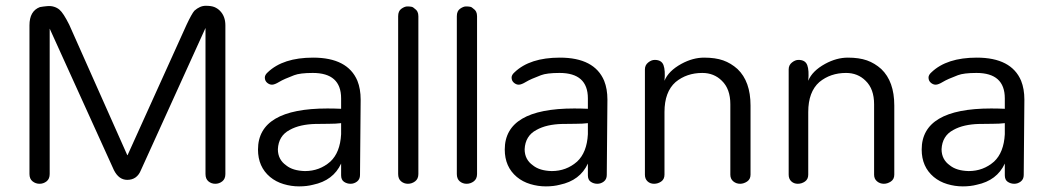

<svg xmlns="http://www.w3.org/2000/svg" viewBox="-20 -648 3695 677"><path d="M429.9 -101.1 637.9 -560.9Q656.3 -600 665.5 -610.3Q685.1 -627.6 705.2 -627.6Q725.3 -627.6 736.2 -623Q747.1 -618.4 755.2 -610.3Q774.7 -590.8 774.7 -558.6V-34.5Q774.7 -17.2 763.8 -8.6Q752.9 0 739.1 0Q725.3 0 714.9 -8.6Q704.6 -17.2 704.6 -34.5V-549.4L477 -48.3Q463.2 -13.8 428.7 -13.8Q398.9 -13.8 381.6 -48.3L155.2 -547.1V-34.5Q155.2 -17.2 144.3 -8.6Q133.3 0 119.5 0Q105.7 0 94.8 -8.6Q83.9 -17.2 83.9 -34.5V-558.6Q83.9 -609.2 120.7 -623Q133.3 -625.3 146.6 -626.4Q159.8 -627.6 170.7 -624.1Q181.6 -620.7 189.7 -613.8Q203.4 -602.3 224.1 -560.9L428.7 -101.1Z M1134.5 -265.5Q1158.6 -265.5 1182.8 -264.4V-301.1Q1182.8 -390.8 1082.8 -390.8Q1037.9 -390.8 1017.2 -382.8Q980.5 -369 964.4 -359.2Q948.3 -349.4 939.1 -349.4Q929.9 -349.4 921.8 -356.3Q913.8 -363.2 913.8 -374.7Q913.8 -383.9 924.1 -393.1Q978.2 -444.8 1083.9 -444.8Q1205.7 -444.8 1240.2 -363.2Q1251.7 -334.5 1251.7 -296.6L1249.4 -31Q1249.4 -16.1 1239.1 -8Q1228.7 0 1216.1 0Q1203.4 0 1193.1 -6.9Q1182.8 -13.8 1182.8 -29.9V-71.3Q1155.2 -11.5 1083.9 3.4Q1062.1 9.2 1034.5 9.2Q1006.9 9.2 979.9 1.1Q952.9 -6.9 932.2 -24.1Q889.7 -59.8 889.7 -120.7Q889.7 -265.5 1134.5 -265.5ZM1182.8 -213.8Q1164.4 -211.5 1140.2 -211.5Q1116.1 -211.5 1090.8 -210.9Q1065.5 -210.3 1042.5 -205.2Q1019.5 -200 1001.1 -189.7Q962.1 -169 959.8 -121.8Q959.8 -85.1 989.7 -64.4Q1012.6 -46 1055.2 -44.8Q1106.9 -44.8 1144.8 -78.2Q1179.3 -110.3 1182.8 -174.7Z M1383.9 -590.8Q1383.9 -609.2 1395.4 -617.2Q1406.9 -625.3 1416.1 -625.3Q1425.3 -625.3 1431 -624.1Q1436.8 -623 1442.5 -617.2Q1455.2 -609.2 1455.2 -590.8V-34.5Q1455.2 -17.2 1443.7 -8.6Q1432.2 0 1418.4 0Q1404.6 0 1394.3 -8.6Q1383.9 -17.2 1383.9 -34.5Z M1590.8 -590.8Q1590.8 -609.2 1602.3 -617.2Q1613.8 -625.3 1623 -625.3Q1632.2 -625.3 1637.9 -624.1Q1643.7 -623 1649.4 -617.2Q1662.1 -609.2 1662.1 -590.8V-34.5Q1662.1 -17.2 1650.6 -8.6Q1639.1 0 1625.3 0Q1611.5 0 1601.1 -8.6Q1590.8 -17.2 1590.8 -34.5Z M2004.6 -265.5Q2028.7 -265.5 2052.9 -264.4V-301.1Q2052.9 -390.8 1952.9 -390.8Q1908 -390.8 1887.4 -382.8Q1850.6 -369 1834.5 -359.2Q1818.4 -349.4 1809.2 -349.4Q1800 -349.4 1792 -356.3Q1783.9 -363.2 1783.9 -374.7Q1783.9 -383.9 1794.3 -393.1Q1848.3 -444.8 1954 -444.8Q2075.9 -444.8 2110.3 -363.2Q2121.8 -334.5 2121.8 -296.6L2119.5 -31Q2119.5 -16.1 2109.2 -8Q2098.9 0 2086.2 0Q2073.6 0 2063.2 -6.9Q2052.9 -13.8 2052.9 -29.9V-71.3Q2025.3 -11.5 1954 3.4Q1932.2 9.2 1904.6 9.2Q1877 9.2 1850 1.1Q1823 -6.9 1802.3 -24.1Q1759.8 -59.8 1759.8 -120.7Q1759.8 -265.5 2004.6 -265.5ZM2052.9 -213.8Q2034.5 -211.5 2010.3 -211.5Q1986.2 -211.5 1960.9 -210.9Q1935.6 -210.3 1912.6 -205.2Q1889.7 -200 1871.3 -189.7Q1832.2 -169 1829.9 -121.8Q1829.9 -85.1 1859.8 -64.4Q1882.8 -46 1925.3 -44.8Q1977 -44.8 2014.9 -78.2Q2049.4 -110.3 2052.9 -174.7Z M2254 -403.4Q2254 -418.4 2265.5 -427.6Q2277 -436.8 2288.5 -436.8Q2312.6 -436.8 2319.5 -418.4Q2326.4 -400 2323 -363.2Q2336.8 -397.7 2382.8 -423Q2423 -444.8 2462.6 -444.8Q2502.3 -444.8 2529.9 -435.1Q2557.5 -425.3 2580.5 -404.6Q2626.4 -360.9 2626.4 -275.9V-32.2Q2626.4 -16.1 2614.4 -8Q2602.3 0 2589.7 0Q2575.9 0 2565.5 -8.6Q2555.2 -17.2 2555.2 -32.2V-280.5Q2555.2 -334.5 2525.3 -363.2Q2497.7 -390.8 2456.3 -390.8Q2401.1 -390.8 2362.1 -358.6Q2323 -324.1 2323 -252.9V-32.2Q2323 -16.1 2311.5 -8Q2300 0 2286.2 0Q2272.4 0 2263.2 -8.6Q2254 -17.2 2254 -32.2Z M2760.9 -403.4Q2760.9 -418.4 2772.4 -427.6Q2783.9 -436.8 2795.4 -436.8Q2819.5 -436.8 2826.4 -418.4Q2833.3 -400 2829.9 -363.2Q2843.7 -397.7 2889.7 -423Q2929.9 -444.8 2969.5 -444.8Q3009.2 -444.8 3036.8 -435.1Q3064.4 -425.3 3087.4 -404.6Q3133.3 -360.9 3133.3 -275.9V-32.2Q3133.3 -16.1 3121.3 -8Q3109.2 0 3096.6 0Q3082.8 0 3072.4 -8.6Q3062.1 -17.2 3062.1 -32.2V-280.5Q3062.1 -334.5 3032.2 -363.2Q3004.6 -390.8 2963.2 -390.8Q2908 -390.8 2869 -358.6Q2829.9 -324.1 2829.9 -252.9V-32.2Q2829.9 -16.1 2818.4 -8Q2806.9 0 2793.1 0Q2779.3 0 2770.1 -8.6Q2760.9 -17.2 2760.9 -32.2Z M3474.7 -265.5Q3498.9 -265.5 3523 -264.4V-301.1Q3523 -390.8 3423 -390.8Q3378.2 -390.8 3357.5 -382.8Q3320.7 -369 3304.6 -359.2Q3288.5 -349.4 3279.3 -349.4Q3270.1 -349.4 3262.1 -356.3Q3254 -363.2 3254 -374.7Q3254 -383.9 3264.4 -393.1Q3318.4 -444.8 3424.1 -444.8Q3546 -444.8 3580.5 -363.2Q3592 -334.5 3592 -296.6L3589.7 -31Q3589.7 -16.1 3579.3 -8Q3569 0 3556.3 0Q3543.7 0 3533.3 -6.9Q3523 -13.8 3523 -29.9V-71.3Q3495.4 -11.5 3424.1 3.4Q3402.3 9.2 3374.7 9.2Q3347.1 9.2 3320.1 1.1Q3293.1 -6.9 3272.4 -24.1Q3229.9 -59.8 3229.9 -120.7Q3229.9 -265.5 3474.7 -265.5ZM3523 -213.8Q3504.6 -211.5 3480.5 -211.5Q3456.3 -211.5 3431 -210.9Q3405.7 -210.3 3382.8 -205.2Q3359.8 -200 3341.4 -189.7Q3302.3 -169 3300 -121.8Q3300 -85.1 3329.9 -64.4Q3352.9 -46 3395.4 -44.8Q3447.1 -44.8 3485.1 -78.2Q3519.5 -110.3 3523 -174.7Z"/></svg>

Font: Mallanna
Style: Regular
Weight: 400
Designer: Purushoth Kumar Guthula
Foundry: Andhrapradesh Society for Knowledge Networks
Version: Version 1.0.4; ttfautohint (vUNKNOWN) -l 7 -r 28 -G 50 -x 13